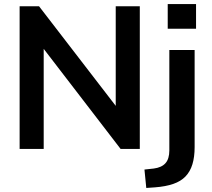

<svg xmlns="http://www.w3.org/2000/svg" viewBox="-20 -736 1047 949"><path d="M77 0V-705H173L578 -179H552V-705H671V0H576L171 -527H196V0ZM809 -594V-716H949V-594ZM703 193 694 102 740 97Q779 92 798 70.5Q817 49 817 7V-489H942V-9Q942 40 931 76Q920 112 897 136Q874 160 836.5 173Q799 186 746 190Z"/></svg>

Font: Nunito Sans 12pt ExtraLight 12pt
Style: Bold
Weight: 700
Version: Version 3.101;gftools[0.9.27]